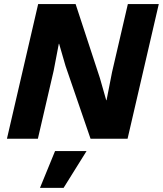

<svg xmlns="http://www.w3.org/2000/svg" viewBox="-20 -680 798 941"><path d="M14 0 167 -660H350.6L469.6 -297.4L500.6 -188.8H502.2L529.2 -326.6L606.6 -660H758.2L605.2 0H423.8L301.2 -356.8L269.8 -465.2H268.2L243 -333.4L165.6 0ZM404.2 60.4 291.8 240.6H176L249.8 60.4Z"/></svg>

Font: Work Sans
Style: Italic
Weight: 400
Italic angle: -13°
Designer: Wei Huang
Foundry: Wei Huang
Version: Version 2.012